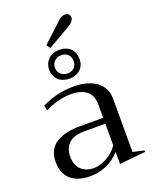

<svg xmlns="http://www.w3.org/2000/svg" viewBox="-167 -1002 872 1102"><g transform="rotate(-20 269.0 -451.0)"><path d="M209 -783C209 -783 225 -760 225 -760C225 -760 367 -842 367 -842C388 -855 399 -870 399 -885C399 -892 396 -899 391 -904C386 -909 378 -912 368 -912C353 -912 338 -904 323 -889C323 -889 209 -783 209 -783ZM202 -581C219 -565 242 -557 269 -557C296 -557 319 -565 336 -581C353 -597 361 -618 361 -644C361 -671 353 -692 336 -709C319 -725 296 -733 269 -733C242 -733 219 -725 202 -709C185 -692 176 -671 176 -644C176 -618 185 -597 202 -581ZM310 -604C299 -594 286 -589 269 -589C252 -589 239 -594 228 -604C217 -614 211 -627 211 -644C211 -661 217 -674 228 -685C239 -695 252 -700 269 -700C286 -700 299 -695 310 -685C320 -674 325 -661 325 -644C325 -627 320 -614 310 -604ZM72 -27C100 -2 141 10 194 10C224 10 255 4 286 -9C317 -21 346 -42 373 -71C373 -71 373 2 373 2C373 2 533 -14 533 -14C533 -14 533 -22 533 -22C510 -28 487 -33 464 -38C464 -38 464 -366 464 -366C464 -409 447 -443 413 -469C379 -494 332 -507 273 -507C238 -507 203 -503 170 -495C136 -486 106 -475 79 -461C79 -461 86 -430 86 -430C109 -442 135 -452 163 -460C190 -467 217 -471 243 -471C284 -471 316 -462 339 -444C362 -426 373 -398 373 -360C373 -360 373 -280 373 -280C373 -280 225 -280 225 -280C168 -280 122 -269 85 -246C48 -223 30 -185 30 -134C30 -87 44 -52 72 -27ZM310 -53C281 -36 253 -27 226 -27C194 -27 168 -36 149 -54C129 -72 119 -99 119 -135C119 -170 130 -197 151 -216C172 -235 204 -244 247 -244C247 -244 373 -244 373 -244C373 -244 373 -112 373 -112C359 -89 338 -70 310 -53Z"/></g></svg>

Font: BUSH 25 TRIRONG
Style: Regular
Weight: 400
Designer: Katatrad Team
Foundry: CadsonDemak